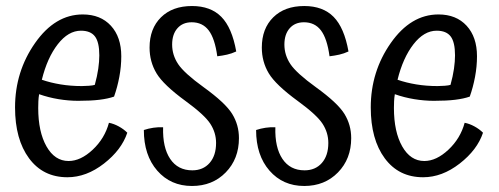

<svg xmlns="http://www.w3.org/2000/svg" viewBox="-20 -578 1657 638"><path d="M119 -313Q148 -303 181.5 -297.5Q215 -292 252 -292Q262 -292 275.5 -293Q289 -294 295 -296Q303 -325 306.5 -349.5Q310 -374 310 -394Q310 -438 295.5 -457Q281 -476 249 -476Q207 -476 172 -431Q137 -386 119 -313ZM342 -170Q358 -167 374.5 -158Q391 -149 403 -137Q384 -80 325.5 -34.5Q267 11 204 11Q123 11 76.5 -52Q30 -115 30 -221Q30 -340 96.5 -435Q163 -530 255 -530Q314 -530 348.5 -492.5Q383 -455 383 -391Q383 -357 376.5 -322.5Q370 -288 359 -257Q339 -250 310.5 -246.5Q282 -243 240 -243Q208 -243 174.5 -248.5Q141 -254 110 -265Q108 -253 107.5 -241.5Q107 -230 107 -219Q107 -140 134.5 -91.5Q162 -43 208 -43Q248 -43 288 -80.5Q328 -118 342 -170Z M657 -288Q729 -236 751.5 -199.5Q774 -163 774 -119Q774 -50 730 -5Q686 40 618 40Q547 40 502.5 -11Q458 -62 458 -146Q473 -151 489.5 -153.5Q506 -156 522 -155Q520 -88 545.5 -50Q571 -12 619 -12Q655 -12 676.5 -36.5Q698 -61 698 -103Q698 -137 679 -166.5Q660 -196 597 -242Q523 -296 500 -334.5Q477 -373 477 -420Q477 -483 515 -520.5Q553 -558 618 -558Q680 -558 715.5 -522Q751 -486 765 -407Q750 -400 734.5 -396.5Q719 -393 702 -391Q694 -450 673.5 -477Q653 -504 617 -504Q587 -504 569.5 -484Q552 -464 552 -430Q552 -395 572 -365Q592 -335 657 -288Z M1030 -288Q1102 -236 1124.5 -199.5Q1147 -163 1147 -119Q1147 -50 1103 -5Q1059 40 991 40Q920 40 875.5 -11Q831 -62 831 -146Q846 -151 862.5 -153.5Q879 -156 895 -155Q893 -88 918.5 -50Q944 -12 992 -12Q1028 -12 1049.5 -36.5Q1071 -61 1071 -103Q1071 -137 1052 -166.5Q1033 -196 970 -242Q896 -296 873 -334.5Q850 -373 850 -420Q850 -483 888 -520.5Q926 -558 991 -558Q1053 -558 1088.5 -522Q1124 -486 1138 -407Q1123 -400 1107.5 -396.5Q1092 -393 1075 -391Q1067 -450 1046.5 -477Q1026 -504 990 -504Q960 -504 942.5 -484Q925 -464 925 -430Q925 -395 945 -365Q965 -335 1030 -288Z M1301 -313Q1330 -303 1363.5 -297.5Q1397 -292 1434 -292Q1444 -292 1457.5 -293Q1471 -294 1477 -296Q1485 -325 1488.5 -349.5Q1492 -374 1492 -394Q1492 -438 1477.5 -457Q1463 -476 1431 -476Q1389 -476 1354 -431Q1319 -386 1301 -313ZM1524 -170Q1540 -167 1556.5 -158Q1573 -149 1585 -137Q1566 -80 1507.5 -34.5Q1449 11 1386 11Q1305 11 1258.5 -52Q1212 -115 1212 -221Q1212 -340 1278.5 -435Q1345 -530 1437 -530Q1496 -530 1530.5 -492.5Q1565 -455 1565 -391Q1565 -357 1558.5 -322.5Q1552 -288 1541 -257Q1521 -250 1492.5 -246.5Q1464 -243 1422 -243Q1390 -243 1356.5 -248.5Q1323 -254 1292 -265Q1290 -253 1289.5 -241.5Q1289 -230 1289 -219Q1289 -140 1316.5 -91.5Q1344 -43 1390 -43Q1430 -43 1470 -80.5Q1510 -118 1524 -170Z"/></svg>

Font: Atma
Style: Regular
Weight: 400
Designer: Gregori Vincens, Jeremie Hornus, Riccardo Olocco, Yoann Minet.
Foundry: black foundry
Version: Version 1.102;PS 1.100;hotconv 1.0.86;makeotf.lib2.5.63406